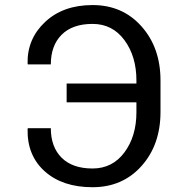

<svg xmlns="http://www.w3.org/2000/svg" viewBox="-20 -742 716 771"><path d="M91.8 -483.4 90.8 -486.3Q88.4 -585.4 160.9 -653.6Q233.4 -721.7 351.6 -721.7Q472.2 -721.7 548.3 -636Q624.5 -550.3 624.5 -418.9V-292.5Q624.5 -160.6 548.3 -75.4Q472.2 9.8 351.6 9.8Q231 9.8 159.7 -54Q88.4 -117.7 90.8 -224.1L91.8 -227.1H184.1Q184.1 -151.9 227.5 -108.6Q271 -65.4 351.6 -65.4Q431.6 -65.4 479.7 -130.1Q527.8 -194.8 527.8 -291.5V-331.1H247.6V-406.7H527.8V-418.9Q527.8 -515.6 479.7 -580.8Q431.6 -646 351.6 -646Q271 -646 227.5 -602.5Q184.1 -559.1 184.1 -483.4Z"/></svg>

Font: GeogebraSans
Style: Regular
Weight: 400
Designer: Google
Version: Version 1.100140; 2013